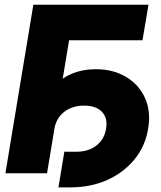

<svg xmlns="http://www.w3.org/2000/svg" viewBox="-20 -748 696 829"><path d="M621.1 -727.5 595.2 -574.2H278.3L183.1 0H3.4L124 -727.5ZM232.4 61 257.8 -92.8H310.1Q361.8 -92.8 396.2 -119.6Q430.7 -146.5 438 -192.4Q445.8 -238.3 420.2 -265.1Q394.5 -292 343.3 -292Q291.5 -292 256.8 -264.6Q222.2 -237.3 214.4 -189.9H126.5Q146 -307.1 215.1 -378.2Q284.2 -449.2 394 -449.2Q467.8 -449.2 523.4 -416.5Q579.1 -383.8 605.7 -325.7Q632.3 -267.6 619.6 -192.4Q607.4 -116.7 560.5 -59.6Q513.7 -2.4 442.4 29.3Q371.1 61 284.7 61Z"/></svg>

Font: Inter Display Extra Bold
Style: Italic
Weight: 800
Italic angle: -9.39999°
Designer: Rasmus Andersson
Foundry: rsms
Version: Version 4.000;git-4fc901f